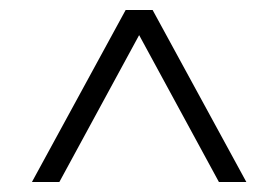

<svg xmlns="http://www.w3.org/2000/svg" viewBox="-20 -710 558 385"><path d="M44 -345 232 -690H286L474 -345H419L249 -658H269L99 -345Z"/></svg>

Font: Platypi Light
Style: Regular
Weight: 300
Designer: David Sargent
Foundry: Bolt Cutter Type
Version: Version 1.200